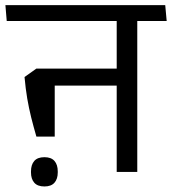

<svg xmlns="http://www.w3.org/2000/svg" viewBox="-40 -652 652 728"><path d="M480.5 -593.5H402.5V0H480.5ZM351 -572.5H592L586.5 -632.5H345.5ZM541.5 -572.5 536 -632.5H-19.5L-14.5 -572.5ZM434 -392H136.5V-327.5H434ZM98 -134H167.5V-392H98L53 -360Q57 -315.5 63.2 -278.8Q69.5 -242 78.2 -207Q87 -172 98 -134ZM128.5 55Q154 55 166.5 40.8Q179 26.5 179 2Q179 1.5 179 0Q179 -1.5 179 -2Q179 -27.5 166.5 -41.8Q154 -56 128.5 -56Q102.5 -56 90 -41.8Q77.5 -27.5 77.5 -2Q77.5 -1.5 77.5 0Q77.5 1.5 77.5 2Q77.5 26.5 90 40.8Q102.5 55 128.5 55Z"/></svg>

Font: Anek Devanagari
Style: Regular
Weight: 400
Designer: Kailash Malviya (Devanagari) & Yesha Goshar (Latin)
Foundry: Ek Type
Version: Version 1.003